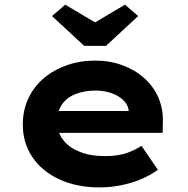

<svg xmlns="http://www.w3.org/2000/svg" viewBox="-20 -806 819 836"><path d="M413.9 10Q313 10 237.4 -25.4Q161.8 -60.7 120.5 -122.7Q79.3 -184.6 79.3 -263.3Q79.3 -326.2 103.5 -377.7Q127.8 -429.2 171.1 -465.7Q214.4 -502.2 271.7 -522.2Q329 -542.2 394 -542.2Q457.6 -542.2 512.2 -522.3Q566.7 -502.4 607.2 -466.7Q647.6 -431 669.2 -381.9Q690.8 -332.8 689.2 -274L688.2 -227.4H186.9L163.9 -322.6H557.8L540.6 -301.9V-322.4Q538.3 -348.9 518 -368.9Q497.8 -388.9 466.1 -400.2Q434.5 -411.6 396.3 -411.6Q348.1 -411.6 309.8 -396.8Q271.6 -382 250.2 -351.7Q228.9 -321.4 228.9 -275.5Q228.9 -231.8 253.8 -198.2Q278.7 -164.6 325.9 -145.5Q373.1 -126.3 436.4 -126.3Q494.2 -126.3 532.1 -139.8Q570 -153.3 595.8 -171.3L667.3 -66.6Q632.9 -41.7 591.8 -24.8Q550.7 -8 505.5 1Q460.3 10 413.9 10ZM346.4 -606.4 206.4 -736.1 263.9 -785.7 409 -699.5H379L524.1 -785.7L581.6 -736.1L441.6 -606.4Z"/></svg>

Font: Lexend Giga
Style: Regular
Weight: 400
Designer: Bonnie Shaver-Troup, Thomas Jockin
Foundry: Lexend
Version: Version 1.007